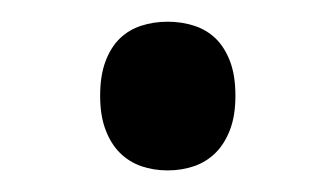

<svg xmlns="http://www.w3.org/2000/svg" viewBox="-20 -142 308 176"><path d="M71.8 -54.2Q71.8 -72.8 76.7 -85.7Q81.5 -98.6 89.8 -106.7Q98.1 -114.7 109.4 -118.4Q120.6 -122.1 133.8 -122.1Q146.5 -122.1 158 -118.4Q169.4 -114.7 177.7 -106.7Q186 -98.6 190.9 -85.7Q195.8 -72.8 195.8 -54.2Q195.8 -36.1 190.9 -23.2Q186 -10.3 177.7 -2Q169.4 6.3 158 10.3Q146.5 14.2 133.8 14.2Q120.6 14.2 109.4 10.3Q98.1 6.3 89.8 -2Q81.5 -10.3 76.7 -23.2Q71.8 -36.1 71.8 -54.2Z"/></svg>

Font: Khmer
Style: Regular
Weight: 400
Foundry: Danh Hong
Version: Version 2.00 February 8, 2013